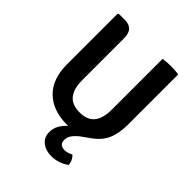

<svg xmlns="http://www.w3.org/2000/svg" viewBox="-250 -821 1172 1172"><g transform="rotate(45 335.5 -235.0)"><path d="M74 -246.5V-682L80.5 -688.5H130.5Q170 -688.5 189 -668.2Q208 -648 208 -603.5V-245.5Q208 -170 239 -131.8Q270 -93.5 335.5 -93.5Q401.5 -93.5 432.2 -131.8Q463 -170 463 -245.5V-683Q479 -686 496.8 -687Q514.5 -688 528.5 -688Q542 -688 561.8 -687Q581.5 -686 597.5 -683V-250Q597.5 -174.5 574.5 -121.8Q551.5 -69 492 -28.5Q469.5 -13 445.5 4.8Q421.5 22.5 404.8 44Q388 65.5 388 92.5Q388 114.5 401 124.5Q414 134.5 433 134.5Q447.5 134.5 461.8 129.8Q476 125 487 119Q497.5 128.5 506 144.5Q514.5 160.5 515 180Q497 195 466.8 206.2Q436.5 217.5 403 217.5Q353.5 217.5 321.5 192.2Q289.5 167 289.5 121Q289.5 89.5 305 62.2Q320.5 35 344.5 14Q339 14 333.5 14Q213 14 143.5 -53.2Q74 -120.5 74 -246.5Z"/></g></svg>

Font: Signika SC SemiBold
Style: Regular
Weight: 600
Designer: Anna Giedryś
Foundry: Anna Giedryś
Version: Version 2.000; ttfautohint (v1.8.3) -l 8 -r 50 -G 200 -x 9 -